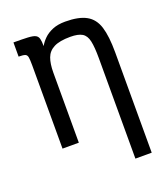

<svg xmlns="http://www.w3.org/2000/svg" viewBox="-146 -732 892 1018"><g transform="rotate(-20 300.0 -223.0)"><path d="M442 182V-384Q442 -447 434.5 -481.5Q427 -516 404.5 -529.5Q382 -543 338 -543Q278 -543 245.5 -526.5Q213 -510 201 -477.5Q189 -445 189 -395V0H97V-470L189 -545Q199 -564 218.5 -583.5Q238 -603 268 -615.5Q298 -628 340 -628Q416 -628 458.5 -604.5Q501 -581 517.5 -528Q534 -475 534 -384V182ZM97 -470Q97 -501 94.5 -515.5Q92 -530 81 -534Q70 -538 45 -538V-618Q96 -618 125.5 -616.5Q155 -615 168 -608.5Q181 -602 185 -587Q189 -572 189 -545Z"/></g></svg>

Font: Victor Mono SemiBold
Style: Regular
Weight: 600
Monospace: yes
Designer: Rune Bjørnerås
Version: Version 1.561;gftools[0.9.30]